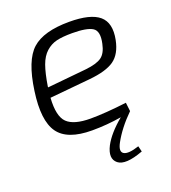

<svg xmlns="http://www.w3.org/2000/svg" viewBox="-129 -593 791 889"><g transform="rotate(-20 266.5 -148.0)"><path d="M417 154 424 182Q333 216 299.5 189Q266 162 295 105Q322 54 387 0Q316 12 242 12Q120 12 76.5 -49.5Q33 -111 53 -251Q73 -395 130 -446Q187 -497 313 -497Q418 -497 460.5 -460.5Q503 -424 487 -344Q474 -279 434.5 -251Q395 -223 311 -215L112 -196Q106 -106 139 -74Q172 -42 254 -42Q326 -42 432 -55L437 -12Q376 48 343 109Q322 148 342.5 160Q363 172 417 154ZM118 -245 311 -264Q366 -270 390 -287.5Q414 -305 423 -349Q436 -408 408 -425.5Q380 -443 308 -443Q260 -443 231 -436Q202 -429 178.5 -408Q155 -387 141.5 -349.5Q128 -312 118 -249Z"/></g></svg>

Font: Exo 2.0 Light
Style: Italic
Weight: 300
Italic angle: -8°
Designer: Natanael Gama
Version: Version 1.001;PS 001.001;hotconv 1.0.70;makeotf.lib2.5.58329